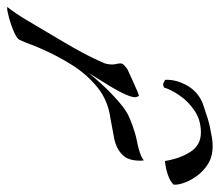

<svg xmlns="http://www.w3.org/2000/svg" viewBox="-68 -551 617 539"><g transform="rotate(90 240.5 -281.5)"><path d="M-7 7Q-7 7 -8 7Q-9 7 -9 6Q11 -20 27.5 -48Q44 -76 60 -103Q83 -141 105 -179.5Q127 -218 145 -258Q152 -271 152 -288Q152 -294 150.5 -300Q149 -306 149 -311Q149 -317 154.5 -322Q160 -327 164 -330Q166 -331 177 -336Q188 -341 202 -347.5Q216 -354 227 -358.5Q238 -363 239 -363Q241 -363 242.5 -358.5Q244 -354 244 -353Q244 -343 236 -325Q228 -307 216 -287Q204 -267 193 -249.5Q182 -232 176 -222Q190 -240 212 -263.5Q234 -287 258.5 -308Q283 -329 303 -337Q324 -346 345 -352Q354 -355 370 -358Q386 -361 400.5 -366Q415 -371 421 -377L422 -370Q423 -333 405 -316Q387 -299 359.5 -293.5Q332 -288 303 -283Q252 -276 215.5 -246Q179 -216 153 -174.5Q127 -133 108 -89Q101 -74 95.5 -58.5Q90 -43 83 -28Q80 -21 61 -12.5Q42 -4 21.5 1.5Q1 7 -7 7ZM209 -431Q205 -431 201.5 -433Q198 -435 195 -437Q194 -471 214 -503Q234 -535 273 -546Q293 -553 305 -556.5Q317 -560 328.5 -562.5Q340 -565 358 -568Q364 -569 369.5 -569.5Q375 -570 381 -570Q411 -570 432 -556.5Q453 -543 466.5 -523.5Q480 -504 485.5 -486Q491 -468 489 -460Q479 -450 461 -444Q443 -438 423 -436Q416 -479 397 -508Q378 -537 343 -537Q308 -537 281.5 -519Q255 -501 238.5 -476.5Q222 -452 217 -434Q213 -431 209 -431Z"/></g></svg>

Font: My Soul
Style: Regular
Weight: 400
Designer: Robert E. Leuschke
Foundry: Robert E. Leuschke
Version: Version 1.010; ttfautohint (v1.8.4.7-5d5b)